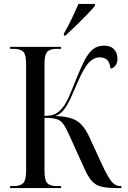

<svg xmlns="http://www.w3.org/2000/svg" viewBox="-20 -951 646 971"><path d="M303 -781Q324 -817 343 -857Q362 -897 377 -931H460V-921Q446 -904 419.5 -876.5Q393 -849 363.5 -820.5Q334 -792 311 -771H303ZM31 0V-10H50Q83 -10 97.5 -25Q112 -40 112 -86V-630Q112 -675 97.5 -689.5Q83 -704 50 -704H31V-714H289V-704H267Q233 -704 219 -689Q205 -674 205 -629V-365Q242 -365 261 -375.5Q280 -386 296 -406Q312 -424 328 -460.5Q344 -497 367 -555Q389 -610 408 -646.5Q427 -683 449.5 -701.5Q472 -720 506 -720Q540 -720 557 -701.5Q574 -683 574 -655Q574 -633 564 -619.5Q554 -606 539 -604Q536 -631 523.5 -646Q511 -661 483 -661Q455 -661 429.5 -634.5Q404 -608 371 -531Q354 -491 338 -456Q322 -421 303.5 -396.5Q285 -372 259 -364Q306 -363 337.5 -353.5Q369 -344 390.5 -322Q412 -300 430 -262L494 -123Q523 -60 542.5 -35Q562 -10 588 -10H594V0H567Q521 0 492.5 -7Q464 -14 445 -35Q426 -56 408 -96L330 -268Q313 -306 299.5 -324.5Q286 -343 265 -349Q244 -355 205 -355V-88Q205 -40 219 -25Q233 -10 267 -10H289V0Z"/></svg>

Font: Noto Serif Display Condensed
Style: Regular
Weight: 400
Width: 3
Designer: Monotype Design Team
Foundry: Monotype Imaging Inc.
Version: Version 2.009